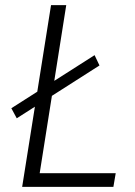

<svg xmlns="http://www.w3.org/2000/svg" viewBox="-20 -725 524 745"><path d="M66 0 178 -705H237L134 -53H429L420 0ZM45 -266 24 -305 347 -511 366 -471Z"/></svg>

Font: Nunito Sans 10pt Condensed Light
Style: Italic
Weight: 300
Width: 3
Italic angle: -9°
Designer: Vernon Adams
Foundry: Vernon Adams
Version: Version 3.101;gftools[0.9.27]